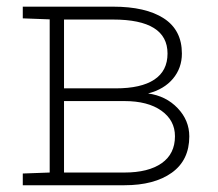

<svg xmlns="http://www.w3.org/2000/svg" viewBox="-20 -548 645 568"><path d="M47.4 0V-34.7L127 -37.6V-490.7L47.4 -493.7V-528.3H127H314.5Q411.1 -528.3 464.6 -493.7Q518.1 -459 518.1 -389.6Q518.1 -346.7 491.7 -315.2Q465.3 -283.7 418 -271.5Q471.2 -264.2 505.6 -228Q540 -191.9 540 -144.5Q540 -74.2 488.3 -37.1Q436.5 0 348.1 0ZM169.4 -37.6H348.1Q418.9 -37.6 458.3 -65.2Q497.6 -92.8 497.6 -145Q497.6 -191.9 457.5 -220.5Q417.5 -249 348.1 -249H169.4ZM169.4 -286.6H322.3Q397.5 -286.6 436.5 -312.5Q475.6 -338.4 475.6 -389.6Q475.6 -490.2 314.5 -490.2H169.4Z"/></svg>

Font: Roboto Slab ExtraLight
Style: Regular
Weight: 250
Designer: Google
Version: Version 2.000; ttfautohint (v1.8.1.43-b0c9)